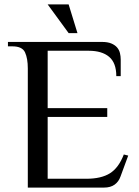

<svg xmlns="http://www.w3.org/2000/svg" viewBox="-20 -850 630 870"><path d="M442 -660Q468 -660 484.5 -653Q501 -646 510.5 -635Q520 -624 523.5 -609.5Q527 -595 527 -580V-505H507Q507 -565 474.5 -592.5Q442 -620 382 -620H196V-360H466V-320H196V-40H371Q439 -40 478.5 -65Q518 -90 541 -150L561 -145L526 -50Q518 -27 499.5 -13.5Q481 0 451 0H106V-540Q106 -585 93.5 -612.5Q81 -640 36 -640H16V-660ZM196 -830H291L331 -700H291Z"/></svg>

Font: Philosopher
Style: Regular
Weight: 400
Designer: Jovanny Lemonad
Foundry: Jovanny Lemonad
Version: Version 1.000